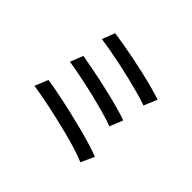

<svg xmlns="http://www.w3.org/2000/svg" viewBox="-166 -1033 1331 1331"><g transform="rotate(45 500.0 -367.5)"><path d="M286.1 -769Q325.2 -763.7 379.2 -754.4Q433.1 -745.1 494.1 -732.9Q555.2 -720.7 615.5 -706.8Q675.8 -692.9 729 -678.5Q782.2 -664.1 819.8 -650.9L778.8 -553.2Q743.2 -566.4 691.9 -580.8Q640.6 -595.2 581.3 -609.6Q522 -624 461.4 -637Q400.9 -649.9 345.9 -659.7Q291 -669.4 249 -674.8ZM241.2 -502Q293 -493.2 361.3 -479.7Q429.7 -466.3 502.2 -449.7Q574.7 -433.1 640.4 -415.5Q706.1 -397.9 752.9 -380.9L713.9 -284.2Q670.4 -300.3 606.4 -318.4Q542.5 -336.4 470 -353.8Q397.5 -371.1 327.9 -385Q258.3 -398.9 204.1 -407.2ZM188 -212.9Q238.8 -205.1 302.2 -192.6Q365.7 -180.2 434.1 -164.6Q502.4 -148.9 569.1 -131.8Q635.7 -114.7 693.4 -97.4Q751 -80.1 792 -64L748 34.2Q708 17.1 650.4 -1Q592.8 -19 525.9 -36.1Q459 -53.2 390.4 -68.6Q321.8 -84 259 -95.9Q196.3 -107.9 147.9 -115.2Z"/></g></svg>

Font: Source Han Sans CN Medium
Style: Regular
Weight: 500
Designer: Ryoko NISHIZUKA  (kana, bopomofo & ideographs); Paul D. Hunt (Latin, Greek & Cyrillic); Sandoll Communications , Soo-you
Foundry: Adobe
Version: Version 2.004;hotconv 1.0.118;makeotfexe 2.5.65603